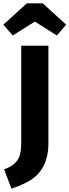

<svg xmlns="http://www.w3.org/2000/svg" viewBox="-36 -969 419 1158"><path d="M174 -839 307 -755 363 -820 222 -949H126L-16 -820L41 -755ZM256 -693H92V-111C92 -24 76 19 -11 53L33 169C78 154 116 137 149 117C213 76 256 6 256 -105Z"/></svg>

Font: Fira Sans
Style: Bold
Weight: 700
Designer: Carrois Corporate & Edenspiekermann AG
Foundry: Carrois Corporate GbR & Edenspiekermann AG
Version: Version 4.203